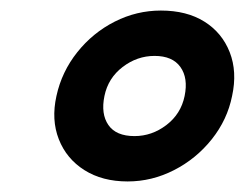

<svg xmlns="http://www.w3.org/2000/svg" viewBox="-20 -730 464 364"><path d="M222 -386Q174 -386 140 -407.5Q106 -429 91.5 -466Q77 -503 87 -548Q97 -594 126.5 -631Q156 -668 197.5 -689Q239 -710 285 -710Q334 -710 367.5 -689Q401 -668 415.5 -631Q430 -594 420 -548Q411 -503 381.5 -466Q352 -429 310 -407.5Q268 -386 222 -386ZM235 -472Q268 -472 295.5 -493Q323 -514 330 -548Q337 -582 322 -603Q307 -624 273 -624Q240 -624 212.5 -603Q185 -582 178 -548Q171 -514 185.5 -493Q200 -472 235 -472Z"/></svg>

Font: Rubik Light SemiBold
Style: Italic
Weight: 600
Italic angle: -12°
Version: Version 2.104